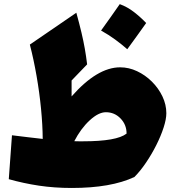

<svg xmlns="http://www.w3.org/2000/svg" viewBox="-20 -913 865 948"><path d="M573.2 -580.6Q616.2 -580.6 656.7 -561.5Q697.3 -542.5 730 -510Q762.7 -477.5 782 -437Q801.3 -396.5 801.3 -354Q801.3 -324.7 787.8 -283.2Q774.4 -241.7 751.7 -196.5Q729 -151.4 700.9 -109.9Q672.9 -68.4 643.6 -39.1Q528.3 15.1 334.5 15.1Q248.5 15.1 172.4 3.7Q96.2 -7.8 23.4 -28.3L39.1 -245.1Q81.1 -239.7 118.9 -235.4Q156.7 -231 190.9 -227.1Q190.4 -296.4 182.6 -376.2Q174.8 -456.1 160.6 -537.6Q146.5 -619.1 127.4 -692.9L356.9 -850.1Q372.1 -794.9 382.1 -752.7Q392.1 -710.4 398.7 -673.1Q405.3 -635.7 410.2 -595.2L333.5 -515.6V-437Q460 -580.6 573.2 -580.6ZM502.9 -358.9Q466.3 -358.9 422.9 -318.8Q379.4 -278.8 346.7 -215.8Q357.9 -215.3 368.9 -215.3Q379.9 -215.3 390.6 -215.3Q556.6 -215.3 605 -253.4Q605 -297.4 575.2 -328.1Q545.4 -358.9 502.9 -358.9ZM571.3 -892.6Q608.9 -878.9 641.6 -853.5Q674.3 -828.1 701.7 -799.3Q679.2 -767.6 656 -735.4Q632.8 -703.1 608.4 -669.9Q580.1 -694.8 548.3 -718Q516.6 -741.2 479 -762.2Q527.3 -829.1 571.3 -892.6Z"/></svg>

Font: Pinar-DS1-FD Black
Style: Regular
Weight: 900
Designer: Amin Abedi
Version: Version 2.000